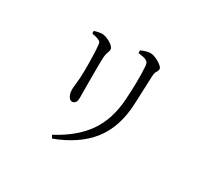

<svg xmlns="http://www.w3.org/2000/svg" viewBox="-161 -970 1322 1249"><g transform="rotate(30 500.0 -345.0)"><path d="M346.2 34.3Q492.5 -42.9 565.2 -148.6Q637.8 -254.2 646.9 -407.9Q649.1 -441.6 650.5 -474.7Q651.9 -507.8 652.3 -538.7Q652.6 -569.6 652 -598.5Q651.4 -627.4 649.6 -652.7Q648.6 -665.6 645.4 -675.9Q642.2 -686.2 628.2 -693.6Q620 -698.5 603.7 -701.8Q587.4 -705.2 568.2 -707.2L567.2 -726.9Q583.1 -734.9 602.4 -740.6Q621.6 -746.4 634.9 -746.4Q649.6 -746.4 667.3 -740.2Q684.9 -733.9 701.4 -724.2Q717.9 -714.4 728.4 -704Q738.9 -693.7 738.9 -686.2Q738.9 -675.4 734.5 -668Q730.2 -660.7 725.8 -652.2Q721.4 -643.6 720.4 -627.1Q719.4 -605.3 718.2 -576.3Q717 -547.3 715.8 -516.7Q714.6 -486.1 713.4 -457.1Q712.3 -428.2 711.1 -405.2Q703.3 -231.1 616 -119.4Q528.6 -7.8 359.1 55.8ZM351.2 -217Q340.1 -217 331 -226.2Q322 -235.4 316.8 -251Q311.7 -266.7 311.7 -285.1Q311.7 -304.9 316.2 -338.5Q320.8 -372 321.5 -433.1Q322.3 -456.7 321.5 -492.2Q320.8 -527.8 319.7 -562Q318.5 -596.3 316.3 -614.1Q315.1 -632.1 312.1 -640.1Q309.1 -648.1 296.5 -652.7Q284.9 -658.4 272.4 -661.2Q259.8 -664.1 244.4 -667.1L243.6 -686.9Q258.9 -691.6 274.2 -694.6Q289.5 -697.7 301.4 -697.7Q315.5 -697.7 332 -691.8Q348.5 -685.8 363.9 -676.7Q379.2 -667.7 389.1 -657Q399 -646.3 399 -636.6Q399 -627.2 396 -619Q393.1 -610.8 389.6 -600.4Q386.2 -589.9 384.4 -571.1Q383.4 -558.1 382.9 -527.3Q382.4 -496.5 382.4 -457.1Q382.4 -417.7 382.4 -378.6Q382.4 -339.6 382.8 -309.4Q383.2 -279.2 383.2 -266.8Q383.2 -238.4 373.7 -227.7Q364.2 -217 351.2 -217Z"/></g></svg>

Font: Noto Serif HK ExtraLight
Style: Regular
Weight: 200
Designer: Ryoko NISHIZUKA 西塚涼子 (kana & ideographs); Frank Grießhammer (Latin, Greek & Cyrillic); Wenlong ZHANG 张文龙 (bopomofo); San
Foundry: Adobe
Version: Version 2.002-H1;hotconv 1.1.0;makeotfexe 2.6.0